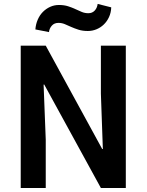

<svg xmlns="http://www.w3.org/2000/svg" viewBox="-20 -939 732 959"><path d="M608.4 -710.9V0H483.9L200.7 -517.1L197.8 -516.1L208.5 -241.2V0H83.5V-710.9H208.5L490.7 -194.3L493.7 -195.3L483.9 -471.2V-710.9ZM467.8 -919.4 535.6 -902.3Q534.7 -875.5 524.4 -853.5Q514.2 -831.5 498 -816.2Q481.9 -800.8 461.4 -792.5Q440.9 -784.2 418.9 -784.2Q392.6 -784.2 372.6 -790.5Q352.5 -796.9 335.7 -804.4Q318.8 -812 303.7 -818.4Q288.6 -824.7 272 -824.7Q251 -824.7 238.8 -810.8Q226.6 -796.9 224.6 -778.8L156.7 -792Q158.7 -818.4 168.5 -840.8Q178.2 -863.3 194.1 -879.4Q210 -895.5 230.5 -904.8Q251 -914.1 274.4 -914.1Q300.3 -914.1 320.1 -907.7Q339.8 -901.4 356.4 -893.6Q373 -885.7 388.4 -879.4Q403.8 -873 421.4 -873Q440.9 -873 453.1 -886.2Q465.3 -899.4 467.8 -919.4Z"/></svg>

Font: Ufes Sans SemiBold
Style: Regular
Weight: 600
Designer: Ricardo Esteves & Filipe Motta
Foundry: ProDesignUfes - Ricardo Esteves, Filipe Motta (This is a derivative work, based on Roboto family, by Christian Robertson
Version: Version 2.0